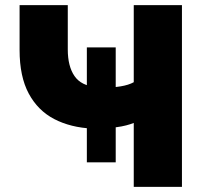

<svg xmlns="http://www.w3.org/2000/svg" viewBox="-20 -725 802 745"><path d="M499 0V-248Q487 -243 469.5 -238.5Q452 -234 432.5 -231.5Q413 -229 394 -228L429 -250V-95H317V-250L339 -226Q254 -230 190.5 -263Q127 -296 91.5 -362Q56 -428 56 -531V-705H243V-533Q243 -468 269 -430Q295 -392 355 -387L317 -376V-541H429V-376L382 -385Q418 -385 448.5 -390Q479 -395 499 -406V-705H686V0Z"/></svg>

Font: Nunito Sans 9pt Black
Style: Regular
Weight: 900
Version: Version 3.101;gftools[0.9.27]